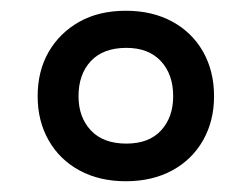

<svg xmlns="http://www.w3.org/2000/svg" viewBox="-20 -744 468 357"><path d="M214 -407Q165 -407 128 -427Q91 -447 70.5 -483Q50 -519 50 -565Q50 -612 70.5 -647.5Q91 -683 127.5 -703.5Q164 -724 214 -724Q263 -724 300 -704Q337 -684 357.5 -648Q378 -612 378 -565Q378 -519 357.5 -483Q337 -447 300 -427Q263 -407 214 -407ZM215 -477Q257 -477 279.5 -501.5Q302 -526 302 -565Q302 -606 279 -630.5Q256 -655 215 -655Q172 -655 149 -630.5Q126 -606 126 -565Q126 -526 149 -501.5Q172 -477 215 -477Z"/></svg>

Font: Noto Sans Nag Mundari Medium
Style: Regular
Weight: 500
Version: Version 1.000